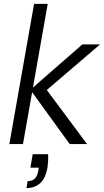

<svg xmlns="http://www.w3.org/2000/svg" viewBox="-20 -740 534 986"><path d="M338 0 136 -279 403 -512H494L189 -251L198 -308L427 0ZM28 0 155 -720H225L98 0ZM116 226 122 190Q147 190 160 176Q173 162 177 135L179 121H136L148 52H227Q228 70 227 87.5Q226 105 224 119Q214 177 185.5 201.5Q157 226 116 226Z"/></svg>

Font: DM Sans 12pt Light
Style: Italic
Weight: 300
Italic angle: -10°
Version: Version 4.004;gftools[0.9.30]